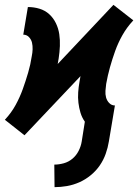

<svg xmlns="http://www.w3.org/2000/svg" viewBox="-48 -549 570 792"><path d="M177 223 176 130Q195 130 215 124.5Q235 119 251 105.5Q267 92 276.5 73Q286 54 289 35L302 -47Q290 -64 284 -84Q278 -104 275.5 -125Q273 -146 274.5 -168Q276 -190 280 -212L284 -235L53 9L-28 -55L-27 -56Q-1 -84 16.5 -116Q34 -148 46 -181.5Q58 -215 68 -249Q78 -283 83 -317Q86 -331 86.5 -345.5Q87 -360 84 -373Q81 -386 71.5 -396Q62 -406 48 -406L67 -520Q92 -520 115 -513Q138 -506 155 -490.5Q172 -475 182.5 -453.5Q193 -432 196.5 -408Q200 -384 199 -359Q198 -334 194 -308L190 -285L420 -529L502 -465L501 -464Q475 -436 457 -404Q439 -372 427 -338.5Q415 -305 405.5 -271Q396 -237 390 -203Q388 -189 387 -174.5Q386 -160 389.5 -147Q393 -134 402.5 -124Q412 -114 426 -114L401 35Q397 60 388 85.5Q379 111 363.5 133.5Q348 156 326 174Q304 192 279 203Q254 214 228 218.5Q202 223 177 223Z"/></svg>

Font: Iosevka Term Curly Hv Obl
Style: Regular
Weight: 900
Italic angle: -9°
Designer: Belleve Invis
Foundry: Belleve Invis
Version: Version 32.3.0